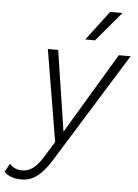

<svg xmlns="http://www.w3.org/2000/svg" viewBox="-163 -776 747 1038"><g transform="rotate(5 211.0 -257.0)"><path d="M-6 215Q-40 215 -64 205.5Q-88 196 -101 182L-76 136Q-63 151 -45.5 158.5Q-28 166 -8 166Q25 166 52 145.5Q79 125 107 79L157 -3L74 -500H130L183 -155L197 -62L251 -152L459 -500H523L152 99Q126 140 100.5 166Q75 192 49 203.5Q23 215 -6 215ZM392 -729H459L324 -569H271Z"/></g></svg>

Font: Kantumruy Pro Light
Style: Italic
Weight: 300
Italic angle: -13°
Version: Version 1.002